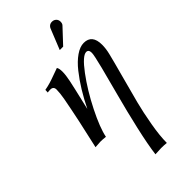

<svg xmlns="http://www.w3.org/2000/svg" viewBox="-301 -788 1147 1147"><g transform="rotate(-45 272.0 -215.0)"><path d="M225.1 -498Q233.4 -486.3 233.4 -459Q233.4 -429.7 224.6 -388.2Q218.8 -360.8 211.7 -329.6Q204.6 -298.3 195.3 -259.3Q186 -220.2 180.7 -196.3Q208.5 -252.9 239.3 -303Q270 -353 304.4 -396.5Q338.9 -439.9 375.5 -465.3Q412.1 -490.7 444.3 -490.7Q514.6 -490.7 514.6 -404.8Q514.6 -372.1 505.4 -335Q493.7 -286.6 465.6 -183.6Q437.5 -80.6 420.2 -13.4Q402.8 53.7 387.9 138.9Q373 224.1 373 283.2Q353 280.8 326.7 280.8L276.9 283.2Q285.6 211.9 312.5 94.2Q339.4 -23.4 366.5 -123.8Q393.6 -224.1 415.3 -309.8Q437 -395.5 437 -414.1Q437 -441.9 416.5 -441.9Q384.8 -441.9 322.5 -358.4Q260.3 -274.9 207 -168.9Q153.8 -63 141.6 0Q115.7 -2.9 98.1 -2.9L53.7 0Q98.1 -190.9 125 -335.9Q132.8 -378.9 132.8 -407.7Q132.8 -434.6 106 -434.6Q91.8 -434.6 83 -432.6L84 -454.1Q108.4 -458.5 130.6 -465.1Q152.8 -471.7 182.9 -482.9Q212.9 -494.1 225.1 -498ZM341.8 -561.5H313L365.2 -691.4Q368.2 -698.7 373.5 -704.1Q383.8 -714.4 399.4 -714.4Q415.5 -714.4 426 -704.1Q436.5 -693.8 436.5 -678.2Q436.5 -662.1 428.2 -653.8Z"/></g></svg>

Font: Flanker
Style: Italic
Weight: 400
Italic angle: -12°
Designer: Flanker
Version: Version 2.027